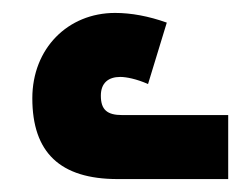

<svg xmlns="http://www.w3.org/2000/svg" viewBox="-20 -878 383 297"><path d="M162 -601H333V-700H169C146 -700 136 -708 136 -730C136 -750 148 -759 166 -759C175 -759 191 -756 209 -748L238 -843C210 -853 183 -858 158 -858C85 -858 30 -803 30 -726C30 -642 73 -601 162 -601Z"/></svg>

Font: Noto Sans Armenian Condensed
Style: Bold
Weight: 700
Width: 3
Designer: Monotype Design Team
Foundry: Monotype Imaging Inc.
Version: Version 2.008